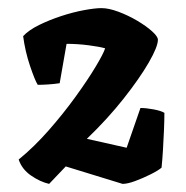

<svg xmlns="http://www.w3.org/2000/svg" viewBox="-20 -790 459 473"><path d="M101 -337Q79 -342 56.5 -357.5Q34 -373 26 -397Q64 -428 100 -469Q136 -510 166 -551.5Q196 -593 215.5 -625.5Q235 -658 239 -671Q225 -675 198 -678.5Q171 -682 144 -682L127 -585Q114 -583 99 -582Q84 -581 73 -581Q66 -592 54 -627.5Q42 -663 37 -701Q51 -716 76.5 -728.5Q102 -741 131 -750.5Q160 -760 187 -765Q214 -770 230 -770Q248 -770 272 -761Q296 -752 318 -739Q340 -726 354.5 -713Q369 -700 369 -692Q369 -675 346.5 -636Q324 -597 284.5 -547Q245 -497 194 -448L292 -426L326 -524Q340 -524 358.5 -520.5Q377 -517 385 -512Q385 -495 384 -470.5Q383 -446 381.5 -421Q380 -396 378 -377Q370 -370 351 -360.5Q332 -351 313 -344Q294 -337 282 -337L142 -380Z"/></svg>

Font: Texturina Medium 12pt Black
Style: Regular
Weight: 900
Version: Version 1.002